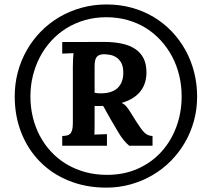

<svg xmlns="http://www.w3.org/2000/svg" viewBox="-20 -775 955 866"><path d="M595.7 -225.1Q606.9 -208 615.2 -196.3Q623.5 -184.6 631.3 -177Q639.2 -169.4 647.7 -165.8Q656.2 -162.1 668 -161.6V-117.7H563Q551.3 -127 538.1 -142.8Q524.9 -158.7 512.2 -180.7Q489.7 -218.3 477.5 -239.7Q465.3 -261.2 459 -272.7Q452.6 -284.2 450.2 -288.8Q447.8 -293.5 444.8 -297.4Q439.5 -296.9 434.8 -296.9Q430.2 -296.9 425.8 -296.9Q421.4 -296.9 416.7 -296.9Q412.1 -296.9 406.7 -297.4V-228.5Q406.7 -210.4 406.5 -193.4Q406.2 -176.3 405.8 -168L462.4 -169.9V-117.7H260.7V-161.6Q272.5 -162.1 281.2 -163.8Q290 -165.5 296.1 -171.4Q302.2 -177.2 305.4 -188.7Q308.6 -200.2 308.6 -220.7V-473.6Q308.6 -493.2 309.6 -510Q310.5 -526.9 311.5 -535.2L260.7 -533.2V-585.4L449.7 -585.9Q492.7 -585.9 527.8 -578.6Q563 -571.3 588.1 -555.2Q613.3 -539.1 627 -512.9Q640.6 -486.8 640.6 -448.7Q640.6 -426.3 634.8 -405.3Q628.9 -384.3 615.7 -366.2Q602.5 -348.1 581.1 -334Q559.6 -319.8 528.8 -311V-310.5Q541.5 -305.2 550.8 -293.7Q560.1 -282.2 568.8 -268.1ZM434.6 -354Q484.9 -354 510.5 -378.2Q536.1 -402.3 536.1 -446.8Q536.1 -476.1 526.4 -492.7Q516.6 -509.3 502.7 -517.6Q488.8 -525.9 473.6 -528.1Q458.5 -530.3 448.2 -530.3Q427.7 -530.3 417.2 -519.3Q406.7 -508.3 406.7 -476.1V-356.9Q415 -355 420.7 -354.5Q426.3 -354 434.6 -354ZM46.4 -340.3Q46.4 -397.5 60.5 -450.2Q74.7 -502.9 101.1 -549.1Q127.4 -595.2 164.6 -633.1Q201.7 -670.9 247.8 -698Q293.9 -725.1 347.7 -740Q401.4 -754.9 460.9 -754.9Q521 -754.9 574.7 -740Q628.4 -725.1 673.8 -697.8Q719.2 -670.4 755.4 -632.3Q791.5 -594.2 816.9 -548.1Q842.3 -502 855.7 -449Q869.1 -396 869.1 -338.9Q869.1 -282.2 854.7 -229.7Q840.3 -177.2 813.7 -131.6Q787.1 -85.9 750 -48.6Q712.9 -11.2 667.2 15.4Q621.6 42 569.1 56.6Q516.6 71.3 459.5 71.3Q367.7 71.3 291.5 40.5Q215.3 9.8 160.9 -45.2Q106.4 -100.1 76.4 -175.5Q46.4 -251 46.4 -340.3ZM117.2 -340.3Q117.2 -292 127.9 -247.1Q138.7 -202.1 159.4 -162.8Q180.2 -123.5 210.2 -91.1Q240.2 -58.6 278.6 -35.4Q316.9 -12.2 363 0.7Q409.2 13.7 462.4 13.7Q540 13.7 602.3 -14.4Q664.6 -42.5 708.3 -90.8Q752 -139.2 775.6 -203.4Q799.3 -267.6 799.3 -340.3Q799.3 -388.7 788.6 -433.8Q777.8 -479 757.1 -518.6Q736.3 -558.1 706.5 -591.1Q676.8 -624 639.2 -647.7Q601.6 -671.4 556.4 -684.3Q511.2 -697.3 459.5 -697.3Q408.2 -697.3 363 -684.3Q317.9 -671.4 279.8 -647.7Q241.7 -624 211.7 -591.3Q181.6 -558.6 160.6 -518.8Q139.6 -479 128.4 -433.8Q117.2 -388.7 117.2 -340.3Z"/></svg>

Font: DimaFred
Style: Bold
Weight: 800
Designer: R.Balvardi
Foundry: R.Balvardi (r.balvardi@gmail.com)
Version: Version 1.00;August 2, 2018;FontCreator 11.5.0.2427 64-bit